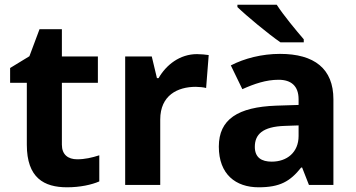

<svg xmlns="http://www.w3.org/2000/svg" viewBox="-20 -879 1512 816"><path d="M308 -202C269 -202 243 -222 243 -264V-527H396V-639H243V-755H148L105 -640L23 -590V-527H94V-264C94 -123 167 -83 265 -83C321 -83 370 -94 402 -108V-219C371 -209 341 -202 308 -202Z M817 -649C744 -649 686 -603 654 -547H647L625 -639H512V-93H661V-371C661 -474 735 -510 812 -510C825 -510 846 -508 856 -505L867 -645C855 -647 832 -649 817 -649Z M1156 -859H989V-849C1027 -812 1121 -734 1172 -699H1271V-712C1239 -749 1185 -814 1156 -859ZM1170 -650C1093 -650 1019 -631 961 -601L1010 -500C1061 -523 1111 -540 1164 -540C1217 -540 1249 -514 1249 -457V-433L1154 -430C991 -424 910 -372 910 -256C910 -138 982 -83 1079 -83C1170 -83 1213 -108 1260 -167H1264L1293 -93H1397V-457C1397 -587 1316 -650 1170 -650ZM1191 -344 1249 -346V-301C1249 -231 1199 -192 1135 -192C1092 -192 1063 -209 1063 -255C1063 -307 1095 -341 1191 -344Z"/></svg>

Font: Noto Sans Kannada UI
Style: Bold
Weight: 700
Designer: Jelle Bosma - Monotype Design Team
Foundry: Monotype Imaging Inc.
Version: Version 2.005